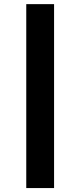

<svg xmlns="http://www.w3.org/2000/svg" viewBox="-20 -827 395 946"><path d="M246.4 99.6H109.4V-806.6H246.4Z"/></svg>

Font: Pretendard GOV Variable
Style: Regular
Weight: 400
Designer: Base glyphs from Inter by Rasmus Andersson; Hangul glyphs from Noto Sans CJK(Source Han Sans) by Jang Soo-young and Kang
Foundry: Kil Hyung-jin
Version: Version 1.307;Glyphs 3.2 (3192)